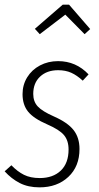

<svg xmlns="http://www.w3.org/2000/svg" viewBox="-23 -795 425 826"><path d="M358 -475 333 -448Q308 -471 283.5 -482Q259 -493 227 -493Q179 -493 149.5 -465.5Q120 -438 120 -391Q120 -358 139.5 -337Q159 -316 209 -294Q268 -268 293.5 -235.5Q319 -203 319 -154Q319 -79 271 -34Q223 11 147 11Q98 11 62 -7.5Q26 -26 -3 -58L26 -84Q52 -57 80 -43Q108 -29 148 -29Q205 -29 238.5 -61Q272 -93 272 -152Q272 -190 252.5 -213.5Q233 -237 180 -260Q122 -285 98 -314.5Q74 -344 74 -390Q74 -430 94 -462.5Q114 -495 149 -513.5Q184 -532 227 -532Q304 -532 358 -475ZM148 -648 127 -671 247 -775H274L365 -670L341 -648L258 -732Z"/></svg>

Font: Fira Sans Extra Condensed ExtraLight
Style: Italic
Weight: 275
Width: 3
Italic angle: -8°
Designer: Carrois Corporate & Edenspiekermann AG
Foundry: Carrois Corporate GbR & Edenspiekermann AG
Version: Version 4.203